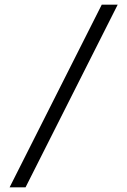

<svg xmlns="http://www.w3.org/2000/svg" viewBox="-20 -750 543 819"><path d="M21 49 414 -730H482L89 49Z"/></svg>

Font: Spirax
Style: Regular
Weight: 400
Designer: Brenda Gallo (gbrenda1987@gmail.com)
Foundry: Brenda Gallo
Version: Version 1.002